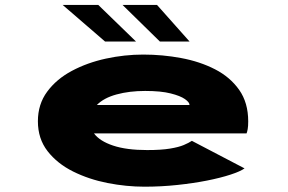

<svg xmlns="http://www.w3.org/2000/svg" viewBox="-20 -728 1140 760"><path d="M552 11Q480 11 406 -3.5Q332 -18 269.2 -49.2Q206.5 -80.5 168.2 -129.8Q130 -179 130 -248Q130 -315.5 166.8 -365.2Q203.5 -415 264.5 -447.5Q325.5 -480 399.2 -496Q473 -512 547 -512Q623.5 -512 697.2 -498.2Q771 -484.5 831 -453.8Q891 -423 926.8 -372.2Q962.5 -321.5 962.5 -247.5Q962.5 -228.5 960.5 -217.2Q958.5 -206 956 -200H352Q374.5 -169.5 427.5 -151.8Q480.5 -134 562.5 -134Q618 -134 652.8 -139.8Q687.5 -145.5 707.5 -154Q727.5 -162.5 739.5 -170.5L948 -61.5Q931.5 -49.5 892.5 -36.8Q853.5 -24 799.2 -13.2Q745 -2.5 681.5 4.2Q618 11 552 11ZM554.5 -368Q492 -368 441.5 -354.2Q391 -340.5 363.5 -312.5H730V-313.5Q730 -323 712 -335.8Q694 -348.5 655.5 -358.2Q617 -368 554.5 -368ZM613 -563.5 465 -708.5H601.5L730.5 -563.5ZM396 -563.5 228 -708.5H369L518.5 -563.5Z"/></svg>

Font: Trispace Expanded ExtraBold
Style: Regular
Weight: 800
Width: 7
Designer: Tyler Finck
Foundry: Etcetera Type Company
Version: Version 1.210; ttfautohint (v1.8.3)